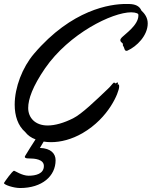

<svg xmlns="http://www.w3.org/2000/svg" viewBox="-56 -702 764 967"><path d="M184 -70C120 -70 86 -110 86 -158C86 -203 108 -266 171 -358C292 -533 509 -640 605 -640C617 -640 627 -638 635 -635L640 -631C641 -629 641 -626 641 -624C641 -575 572 -529 558 -514C553 -509 550 -504 550 -500C550 -495 553 -490 558 -487C562 -484 563 -482 563 -479C563 -478 562 -473 564 -471C568 -464 567 -467 570 -458C572 -451 575 -446 580 -446C582 -446 584 -446 586 -447C633 -468 688 -523 688 -584C688 -614 672 -634 656 -649C649 -666 634 -678 607 -681C601 -682 591 -682 578 -682C500 -682 306 -655 115 -431C57 -363 18 -262 18 -175C18 -119 34 -69 71 -37C83 -21 101 -8 123 0C104 30 90 50 72 81C70 84 69 86 69 88C69 96 83 96 92 96C118 96 165 100 165 134C165 173 125 183 88 183C55 183 19 158 15 158C6 158 -32 213 -35 218C-36 219 -36 220 -36 220C-36 229 13 245 45 245C156 245 224 185 224 105C224 72 201 45 145 43L164 11C175 13 188 14 201 14C250 14 305 0 359 -31C494 -109 543 -238 544 -264V-269C544 -275 543 -277 541 -277C539 -277 537 -273 537 -273C537 -276 538 -278 538 -282C538 -285 537 -287 535 -287C532 -287 530 -282 526 -282C523 -282 522 -286 519 -286C518 -286 517 -286 516 -285C507 -277 503 -269 488 -255C425 -195 356 -128 312 -106C266 -83 222 -70 184 -70Z"/></svg>

Font: Oregano
Style: Italic
Weight: 400
Italic angle: -12°
Designer: Astigmatic (AOETI)
Foundry: Astigmatic (AOETI)
Version: Version 1.000